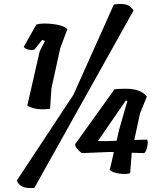

<svg xmlns="http://www.w3.org/2000/svg" viewBox="-20 -872 834 978"><path d="M563 -417Q584 -420 620 -420Q698 -420 728 -380L693 -294L664 -159L730 -161Q735 -148 730 -124.5Q725 -101 715 -92L651 -94L643 10Q624 17 589.5 12.5Q555 8 539 -6L560 -97L542 -98L397 -92Q362 -118 363 -138ZM517 -153 574 -155 587 -212 629 -358 621 -360 479 -154ZM354 -389 560 -849Q602 -855 624.5 -848Q647 -841 660 -818L155 85Q80 92 66 47ZM195 -669 155 -619Q142 -615 124.5 -619.5Q107 -624 101 -633L165 -747Q196 -756 250.5 -749.5Q305 -743 323 -723L287 -627L242 -422L235 -318Q162 -308 119 -334L182 -610L209 -663Z"/></svg>

Font: Tillana SemiBold
Style: Regular
Weight: 600
Designer: Lipi Raval (Devanagari, Latin), Jonny Pinhorn (Latin)
Foundry: Indian Type Foundry
Version: Version 2.003;PS 1.0;hotconv 1.0.79;makeotf.lib2.5.61930; tt